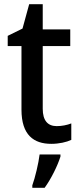

<svg xmlns="http://www.w3.org/2000/svg" viewBox="-20 -680 384 921"><path d="M252 -75C209 -75 185 -102 185 -158V-459H317V-539H185V-660H120L88 -543L17 -508V-459H83V-154C83 -32 142 10 226 10C263 10 299 2 322 -9V-88C302 -80 276 -75 252 -75ZM270 71V61H170C165 103 148 174 135 209V221H194C226 177 257 113 270 71Z"/></svg>

Font: Noto Sans Arabic UI SmCn Md
Style: Regular
Weight: 500
Width: 4
Designer: Monotype Design Team, Nadine Chahine and Nizar Qandah
Foundry: Monotype Imaging Inc.
Version: Version 2.010